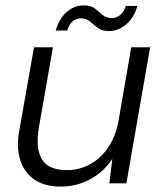

<svg xmlns="http://www.w3.org/2000/svg" viewBox="-20 -679 604 711"><path d="M205 12Q144 12 106 -15Q68 -42 54 -89.5Q40 -137 52 -199L106 -504H176L124 -207Q111 -130 135 -89.5Q159 -49 228 -49Q272 -49 310.5 -69Q349 -89 377.5 -128.5Q406 -168 418 -226L466 -504H536L448 0H385L396 -91Q364 -42 313.5 -15Q263 12 205 12ZM186 -566Q200 -612 228 -635.5Q256 -659 290 -659Q317 -659 331.5 -647.5Q346 -636 359.5 -624Q373 -612 395 -612Q411 -612 425 -623.5Q439 -635 446 -657H489Q476 -613 447 -588.5Q418 -564 383 -564Q357 -564 341.5 -576Q326 -588 313 -599.5Q300 -611 279 -611Q262 -611 249 -600Q236 -589 229 -566Z"/></svg>

Font: DM Sans Light
Style: Italic
Weight: 300
Italic angle: -10°
Designer: Colophon Foundry, Jonny Pinhorn
Foundry: Colophon Foundry
Version: Version 4.004;gftools[0.9.30]